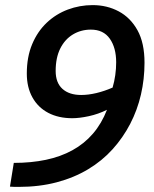

<svg xmlns="http://www.w3.org/2000/svg" viewBox="-20 -729 604 752"><path d="M53 3Q47 3 37.5 3Q28 3 19 2L34 -91Q102 -91 159.5 -103Q217 -115 263.5 -140.5Q310 -166 344 -205.5Q378 -245 399 -299Q365 -282 328 -274Q291 -266 263 -266Q209 -266 169 -287Q129 -308 107 -347.5Q85 -387 85 -441Q85 -506 106 -556Q127 -606 163 -640Q199 -674 245.5 -691.5Q292 -709 343 -709Q399 -709 445 -684.5Q491 -660 518.5 -610.5Q546 -561 546 -483Q546 -419 532 -358.5Q518 -298 490 -244Q462 -190 421 -144.5Q380 -99 325 -66Q270 -33 202 -15Q134 3 53 3ZM298 -357Q326 -357 357.5 -364.5Q389 -372 421 -386Q428 -410 431.5 -435Q435 -460 435 -485Q435 -542 410 -577.5Q385 -613 336 -613Q297 -613 265.5 -594Q234 -575 216 -539Q198 -503 198 -451Q198 -405 224.5 -381Q251 -357 298 -357Z"/></svg>

Font: Ubuntu Sans SemiBold
Style: Italic
Weight: 600
Italic angle: -13.5°
Designer: Dalton Maag Ltd
Foundry: Dalton Maag Ltd
Version: Version 1.006